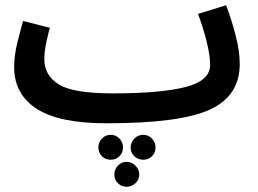

<svg xmlns="http://www.w3.org/2000/svg" viewBox="-20 -449 984 732"><path d="M386 21Q668 21 781 -31.5Q894 -84 894 -205Q894 -255 877.5 -317.5Q861 -380 842 -429L735 -396Q755 -342 768 -290Q781 -238 781 -201Q781 -141 686.5 -117Q592 -93 411 -93ZM385 21 431 -11 411 -93Q258 -93 203.5 -127.5Q149 -162 149 -223Q149 -251 156 -284.5Q163 -318 170 -343L68 -369Q57 -331 45.5 -283.5Q34 -236 34 -193Q34 -90 119.5 -34.5Q205 21 385 21ZM402 160Q422 160 435.5 146.5Q449 133 449 113Q449 94 435.5 79.5Q422 65 402 65Q382 65 368.5 79.5Q355 94 355 113Q355 133 368.5 146.5Q382 160 402 160ZM526 160Q546 160 559.5 146.5Q573 133 573 113Q573 94 559.5 79.5Q546 65 526 65Q506 65 492 79.5Q478 94 478 113Q478 133 492 146.5Q506 160 526 160ZM463 263Q482 263 496.5 249.5Q511 236 511 217Q511 197 496.5 182.5Q482 168 463 168Q443 168 429.5 182.5Q416 197 416 217Q416 236 429.5 249.5Q443 263 463 263Z"/></svg>

Font: Noto Sans Arabic UI SemiCondensed Semi
Style: Regular
Weight: 600
Width: 4
Designer: Nadine Chahine - Monotype Design Team
Foundry: Monotype Imaging Inc.
Version: Version 1.900